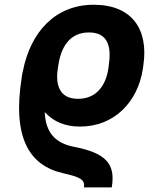

<svg xmlns="http://www.w3.org/2000/svg" viewBox="-20 -573 713 825"><path d="M340.6 232.2H460.2C477.3 130 434.7 84.2 296.2 57.5C217.3 41.5 176.1 -3.2 172.2 -91.3C210.9 -49.4 260.3 -29.1 323.5 -29.1C471.2 -29.1 572.4 -135.3 593.8 -277L595.9 -291.9C619 -446.7 547.6 -552.6 382.5 -552.6C218 -552.6 110.8 -435.7 78.1 -266.3L76.3 -258.9L75.3 -253.2C74.9 -252.1 74.9 -251.4 74.9 -250.4L73.2 -239.3C33 14.9 103.3 137.8 250.7 171.2C321 187.1 346.6 197.4 340.6 232.2ZM228.3 -277 230.5 -291.9C242.2 -372.2 280.5 -433.6 362.2 -433.6C447.1 -433.6 458.8 -367.9 447.4 -291.9L445.3 -277C435 -208.1 396 -148.4 315.3 -148.4C235.1 -148.4 218 -208.8 228.3 -277Z"/></svg>

Font: Magic Ui Pro
Style: Bold Italic
Weight: 700
Italic angle: -9.39999°
Designer: Stefan Endress, Andreas Faust
Version: Version 1.000;FEAKit 1.0